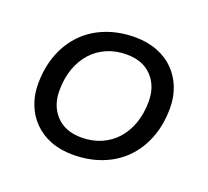

<svg xmlns="http://www.w3.org/2000/svg" viewBox="-92 -592 773 714"><g transform="rotate(20 295.0 -235.0)"><path d="M260 10Q210 10 171 -5.5Q132 -21 105 -48.5Q78 -76 63.5 -113Q49 -150 49 -193Q49 -259 69.5 -312Q90 -365 127 -402.5Q164 -440 216 -460Q268 -480 330 -480Q379 -480 418.5 -464.5Q458 -449 485 -421.5Q512 -394 526.5 -357Q541 -320 541 -277Q541 -211 520.5 -158Q500 -105 463 -67.5Q426 -30 374 -10Q322 10 260 10ZM268 -61Q310 -61 345 -76Q380 -91 405 -118.5Q430 -146 444 -185Q458 -224 458 -273Q458 -333 422 -371Q386 -409 322 -409Q280 -409 245 -394Q210 -379 185 -351.5Q160 -324 146 -285Q132 -246 132 -197Q132 -137 168 -99Q204 -61 268 -61Z"/></g></svg>

Font: Celebes
Style: Italic
Weight: 400
Italic angle: -10°
Designer: Anugrah Pasau
Foundry: Lafontype
Version: Version 1.000; ttfautohint (v1.8.4)